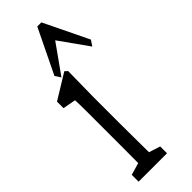

<svg xmlns="http://www.w3.org/2000/svg" viewBox="-268 -788 861 861"><g transform="rotate(-45 162.5 -357.5)"><path d="M25.9 49.3V5.9L109.9 -18.6H128.4L206.1 5.9V49.3ZM82.5 49.3Q83.5 22 83.7 -23.7Q84 -69.3 84 -117.7Q84 -166 84 -203.1V-259.8Q84 -309.1 84 -342Q84 -375 82.5 -410.6L21 -421.9V-463.4L140.6 -536.6L153.3 -524.9L150.9 -361.8V-203.1Q150.9 -165.5 151.4 -117.4Q151.9 -69.3 152.1 -24.2Q152.3 21 153.3 49.3ZM307.6 -525.9 177.7 -708.5H241.7L111.8 -525.9L94.2 -552.7L196.8 -764.2H222.7L325.2 -552.7Z"/></g></svg>

Font: Scarab Serif
Style: Regular
Weight: 400
Designer: John Roberts
Foundry: Scarab
Version: 1.0